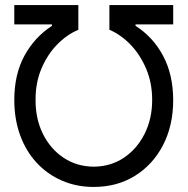

<svg xmlns="http://www.w3.org/2000/svg" viewBox="-20 -739 750 767"><path d="M37.1 -339.8Q37.1 -441.9 77.6 -516.4Q118.2 -590.8 187.5 -635.7V-641.6H37.1V-718.8H293V-620.1Q246.6 -600.6 207.5 -560.3Q168.5 -520 145 -463.6Q121.6 -407.2 122.1 -339.8Q121.6 -264.6 151.4 -204.3Q181.2 -144 233.9 -108.9Q286.6 -73.7 354.5 -73.2Q422.4 -73.7 474.9 -108.9Q527.3 -144 557.6 -204.3Q587.9 -264.6 587.9 -339.8Q587.9 -407.2 564.2 -463.6Q540.5 -520 501.7 -560.3Q462.9 -600.6 417 -620.1V-718.8H671.9V-641.6H521.5V-635.7Q590.8 -591.8 631.1 -516.8Q671.4 -441.9 671.9 -339.8Q671.9 -237.3 631.1 -158.9Q590.3 -80.6 518.8 -36.4Q447.3 7.8 354.5 7.8Q285.2 7.8 227.1 -17.6Q168.9 -43 126.2 -89.1Q83.5 -135.3 60.3 -199.2Q37.1 -263.2 37.1 -339.8Z"/></svg>

Font: Inter Display V
Style: Regular
Weight: 400
Designer: Rasmus Andersson
Foundry: rsms
Version: Version 3.015;git-src